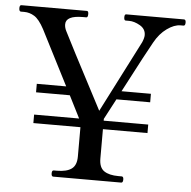

<svg xmlns="http://www.w3.org/2000/svg" viewBox="-61 -781 828 833"><g transform="rotate(5 353.0 -364.5)"><path d="M707 -729Q715 -729 715 -716Q715 -702 707 -702H694Q667 -702 635.5 -679.5Q604 -657 582 -617Q561 -581 464 -395H592V-358H445L398 -269V-261H592V-224H398V-96Q398 -57 420 -42Q442 -27 483 -27H497Q505 -27 505 -14Q505 0 497 0H201Q193 0 193 -14Q193 -27 201 -27H215Q257 -27 278.5 -42.5Q300 -58 300 -96V-224H95V-261H291L242 -358H95V-395H223L101 -634Q79 -675 58 -688Q37 -701 14 -701H-1Q-9 -701 -9 -716Q-9 -729 -1 -729H284Q291 -729 291 -716Q291 -701 284 -701H269Q195 -701 195 -663Q195 -648 203 -633Q215 -607 375 -302L535 -615Q543 -634 543 -646Q543 -673 518 -687.5Q493 -702 470 -702H455Q448 -702 448 -716Q448 -729 455 -729Z"/></g></svg>

Font: Shippori Mincho Medium
Style: Regular
Weight: 500
Designer: FONTDASU
Foundry: FONTDASU / Google Inc. / but / Adobe
Version: Version 3.110; ttfautohint (v1.8.3)